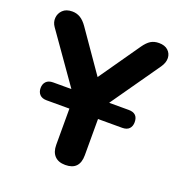

<svg xmlns="http://www.w3.org/2000/svg" viewBox="-130 -825 888 945"><g transform="rotate(20 314.0 -353.0)"><path d="M314.2 8.5Q278 8.5 258.6 -11.8Q239.2 -32 239.2 -69.5V-362L270.2 -275.2L33.8 -611.2Q19.2 -631.8 21.1 -655.6Q23 -679.5 40.5 -696.5Q58 -713.5 90 -713.5Q113.2 -713.5 132.2 -702Q151.2 -690.5 168.5 -665.5L332 -430.2H300.8L465.2 -665.8Q483.2 -691.5 501 -702.5Q518.8 -713.5 543.8 -713.5Q574.5 -713.5 591.5 -697.8Q608.5 -682 609.4 -658.5Q610.2 -635 593.2 -610L358.8 -275.2L389 -362V-69.5Q389 8.5 314.2 8.5ZM119.8 -259.2Q95.9 -259.2 83.6 -272Q71.2 -284.8 71.2 -306.2Q71.2 -327.4 83.6 -340.2Q95.9 -353 119.8 -353H515.5Q564 -353 564 -306Q564 -284.5 552 -271.9Q540 -259.2 515.5 -259.2Z"/></g></svg>

Font: Nunito ExtraLight
Style: Regular
Weight: 200
Designer: Vernon Adams
Foundry: Vernon Adams
Version: Version 3.602;April 4, 2023;FontCreator 14.0.0.2856 64-bit